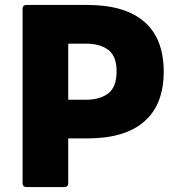

<svg xmlns="http://www.w3.org/2000/svg" viewBox="-20 -754 720 774"><path d="M87 0Q71 0 71 -16V-718Q71 -734 87 -734H332Q484 -734 562 -666Q640 -598 640 -465Q640 -333 562 -264.5Q484 -196 332 -196H255V-16Q255 0 239 0ZM327 -578H255V-352H327Q384 -352 417 -378Q450 -404 450 -467Q450 -527 417 -552.5Q384 -578 327 -578Z"/></svg>

Font: LINE Seed Sans ExtraBold
Style: Regular
Weight: 800
Designer: LINE VX Design & Dalton Maag Ltd & Sandoll Inc
Foundry: Dalton Maag Ltd
Version: Version 1.003